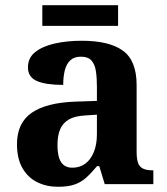

<svg xmlns="http://www.w3.org/2000/svg" viewBox="-20 -705 639 735"><path d="M202 10Q158 10 122.5 -7.5Q87 -25 66 -61.4Q45 -97.7 45 -153Q45 -234 101 -273Q157 -312 269 -316L351 -318.8V-374Q351 -407.6 347 -433.3Q343 -459 330 -473.5Q317 -488 289.5 -488Q264 -488 249 -474Q234 -460 228 -435.5Q222 -411 222 -380Q155 -380 121 -395Q87 -410 87 -447Q87 -483.8 115 -505.9Q143 -528 189.9 -538.5Q236.8 -549 292.8 -549Q398 -549 450.5 -511Q503 -473 503 -379.4V-124.1Q503 -96.6 508.5 -81.3Q514 -66 527.7 -59.5Q541.4 -53 563 -53H567V0H381L360 -69H351.4Q329 -42 309.5 -24.5Q290 -7 265 1.5Q240 10 202 10ZM256.8 -63Q286 -63 306.8 -78.7Q327.7 -94.3 339.3 -123.3Q351 -152.3 351 -191V-266L306 -263Q266 -261 242.9 -247.3Q219.9 -233.5 209.9 -209.3Q200 -185.1 200 -149.4Q200 -121 206 -101.5Q212 -82 224.8 -72.5Q237.6 -63 256.8 -63ZM142 -606V-685H432V-606Z"/></svg>

Font: Noto Serif Tamil
Style: Regular
Weight: 400
Designer: Indian Type Foundry, Tom Grace, and the Monotype Design Team
Foundry: Monotype Imaging Inc.
Version: Version 2.003